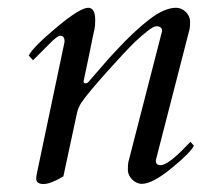

<svg xmlns="http://www.w3.org/2000/svg" viewBox="-20 -459 526 494"><path d="M397 -381V-379L310 -41C309.3 -36.3 309 -29.8 309 -21.5C309 -3.7 326.5 14 345 14C363 14 388.2 0.8 420.5 -25.5C452.8 -51.8 472.3 -71.3 479 -84L470 -94L462 -86C429.3 -51.3 406.3 -34 393 -34C385 -34 381 -37.7 381 -45V-47L468 -385C468.7 -389 469 -395.3 469 -404C469 -422.2 451.8 -439 433 -439C413 -439 389.8 -428.8 363.5 -408.5C337.2 -388.2 308.7 -361.3 278 -328C254.2 -303 227.6 -270.9 207.5 -248C203.9 -243.9 195 -242.1 195 -250C205 -298.1 211.4 -326.1 218.5 -363C222 -381.3 225 -385.6 225 -407C225 -428.3 219 -439 207 -439C193 -439 165.8 -422.2 125.5 -388.5C85.2 -354.8 61.3 -330.7 54 -316L65 -304L110.5 -349.5C122.2 -361.2 130.3 -367 135 -367C142.3 -367 146 -362.3 146 -353V-351L81 -42C80.1 -36.4 73 -6.6 73 0C73 9.3 79 14.2 91 14.5H91.9C103.9 14.5 120.9 8 143 -5L178 -168C180 -177.3 183.8 -186.3 189.5 -195C209.3 -225.3 297.9 -322.7 326 -350C338.7 -362 350 -371.8 360 -379.5C370 -387.2 377.3 -391.2 382 -391.5C389.6 -392 397 -387.7 397 -381Z"/></svg>

Font: fbb
Style: Italic
Weight: 400
Italic angle: -12°
Designer: David J. Perry, Michael Sharpe
Version: Version 0.991